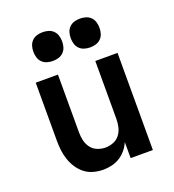

<svg xmlns="http://www.w3.org/2000/svg" viewBox="-137 -852 873 966"><g transform="rotate(-20 300.0 -369.5)"><path d="M252 8Q226 8 200 1Q174 -6 153.5 -22Q133 -38 118.5 -60Q104 -82 95.5 -107Q87 -132 84 -158Q81 -184 81 -210V-520H200V-210Q200 -188 205 -166.5Q210 -145 223 -127.5Q236 -110 257 -101.5Q278 -93 300 -93Q322 -93 343 -101.5Q364 -110 377 -127.5Q390 -145 395 -166.5Q400 -188 400 -210V-520H519V0H400V-86Q391 -65 376 -46.5Q361 -28 341 -15.5Q321 -3 298 2.5Q275 8 252 8ZM400 -593Q384 -593 369 -597.5Q354 -602 343 -613Q332 -624 327.5 -639Q323 -654 323 -670Q323 -686 327.5 -701Q332 -716 343 -727Q354 -738 369 -742.5Q384 -747 400 -747Q416 -747 431 -742.5Q446 -738 457 -727Q468 -716 472.5 -701Q477 -686 477 -670Q477 -654 472.5 -639Q468 -624 457 -613Q446 -602 431 -597.5Q416 -593 400 -593ZM200 -593Q184 -593 169 -597.5Q154 -602 143 -613Q132 -624 127.5 -639Q123 -654 123 -670Q123 -686 127.5 -701Q132 -716 143 -727Q154 -738 169 -742.5Q184 -747 200 -747Q216 -747 231 -742.5Q246 -738 257 -727Q268 -716 272.5 -701Q277 -686 277 -670Q277 -654 272.5 -639Q268 -624 257 -613Q246 -602 231 -597.5Q216 -593 200 -593Z"/></g></svg>

Font: Zed Sans Extended
Style: Bold
Weight: 700
Width: 7
Designer: Belleve Invis
Foundry: Belleve Invis
Version: Version 1.0.0; ttfautohint (v1.8.4)